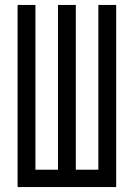

<svg xmlns="http://www.w3.org/2000/svg" viewBox="-20 -755 540 775"><path d="M51 0V-735H123V-70H214V-735H286V-70H377V-735H449V0Z"/></svg>

Font: Iosevka Custom
Style: Regular
Weight: 400
Monospace: yes
Designer: Belleve Invis
Foundry: Belleve Invis
Version: Version 32.5.0; ttfautohint (v1.8.4)